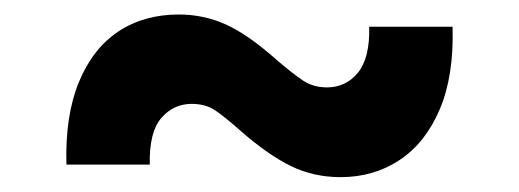

<svg xmlns="http://www.w3.org/2000/svg" viewBox="-20 -422 706 261"><path d="M70.3 -198.2Q68.4 -264.6 87.2 -310.3Q106 -356 140.9 -379.2Q175.8 -402.3 223.1 -402.3Q256.8 -402.3 287.1 -388.7Q317.4 -375 356.4 -340.3Q377.4 -322.3 391.6 -312.7Q405.8 -303.2 424.3 -303.2Q450.2 -303.2 466.6 -323.2Q482.9 -343.3 481.9 -385.7H595.2Q597.2 -319.3 577.9 -273.7Q558.6 -228 523.4 -204.6Q488.3 -181.2 442.9 -181.2Q406.7 -181.2 376 -196Q345.2 -210.9 308.1 -243.2Q285.6 -263.2 272.5 -272Q259.3 -280.8 240.7 -280.8Q215.8 -280.8 199.2 -261.5Q182.6 -242.2 183.6 -198.2Z"/></svg>

Font: Inter 24pt
Style: Bold
Weight: 700
Designer: Rasmus Andersson
Foundry: rsms
Version: Version 4.001;git-66647c0bb